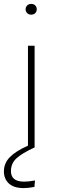

<svg xmlns="http://www.w3.org/2000/svg" viewBox="-29 -754 310 982"><path d="M130 -734Q144 -734 151.5 -726Q159 -718 159 -707Q159 -695 151.5 -687Q144 -679 130 -679Q118 -679 110 -687Q102 -695 102 -707Q102 -718 110 -726Q118 -734 130 -734ZM27 121Q27 175 94 175Q118 175 150 169L147 202Q117 208 92 208Q42 208 16.5 184.5Q-9 161 -9 123Q-9 81 21 50Q51 19 114 -9V-520H148V0Q83 30 55 56Q27 82 27 121Z"/></svg>

Font: Fira Sans UltraLight
Style: Regular
Weight: 200
Designer: Carrois Corporate & Edenspiekermann AG
Foundry: Carrois Corporate GbR & Edenspiekermann AG
Version: Version 4.106;PS 004.106;hotconv 1.0.70;makeotf.lib2.5.58329